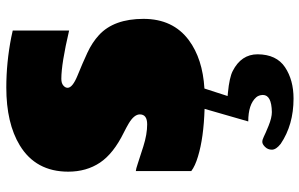

<svg xmlns="http://www.w3.org/2000/svg" viewBox="-196 -475 978 627"><g transform="rotate(-90 293.5 -161.0)"><path d="M507.8 -424.8Q399.4 -450.2 350.1 -450.2Q335.9 -450.2 328.4 -443.8Q320.8 -437.5 320.8 -429.7Q320.8 -413.6 361.1 -397.2Q401.4 -380.9 435.1 -365.2Q468.8 -349.6 493.2 -327.1Q545.9 -278.3 545.9 -181.9Q545.9 -85.4 476.1 -33.7Q415.5 11.2 318.4 17.1L293.9 92.8L304.7 93.8Q354.5 98.6 375.5 109.4Q430.2 137.2 430.2 190.9Q429.7 252.4 387.9 280.3Q346.2 308.1 285.6 308.1Q199.7 308.1 137.7 266.1Q118.7 251 118.7 237.5Q118.7 224.1 127.7 215.1Q136.7 206.1 144 206.1Q151.4 206.1 160.9 210.9Q170.4 215.8 196.8 226.6Q223.1 237.3 241.7 237.3Q297.4 236.3 297.4 208Q297.4 208 297.4 207.5Q296.9 194.3 289.6 186Q266.6 160.2 210.9 160.2L252 17.6Q157.2 14.6 96.7 -3.9Q65.4 -13.2 48.8 -25.9V-207Q55.7 -206.5 72.8 -200.7Q89.8 -194.8 129.4 -182.4Q168.9 -169.9 201.4 -169.9Q233.9 -169.9 233.9 -193.8Q233.9 -212.4 204.6 -230Q191.4 -237.8 174.8 -246.1Q106 -279.8 76.4 -324Q46.9 -368.2 46.9 -427.7Q46.9 -533.7 132.8 -585.9Q205.1 -629.9 321.8 -629.9Q403.3 -629.9 485.4 -613.8Q502.9 -610.4 507.8 -608.9Z"/></g></svg>

Font: Fz Rammetto One
Style: Regular
Weight: 400
Designer: Vernon Adams
Foundry: Vernon Adams
Version: Vit hóa bi c Thuy @ FontZin.Com